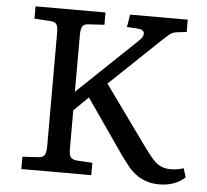

<svg xmlns="http://www.w3.org/2000/svg" viewBox="-51 -754 887 823"><g transform="rotate(5 392.0 -343.0)"><path d="M664 14Q630 14 604 4.5Q578 -5 558.5 -21Q539 -37 524 -56Q509 -75 496 -93L331 -331L269 -270V-104Q269 -79 276 -69Q283 -59 304 -57L370 -53V0H69V-53L138 -57Q155 -58 163 -67.5Q171 -77 171 -108V-596Q171 -622 164 -632Q157 -642 135 -643L69 -647V-700H370V-647L301 -643Q283 -642 276 -631.5Q269 -621 269 -592V-350L524 -593Q536 -604 540 -615Q544 -626 538 -634Q532 -642 514 -643L467 -646L476 -700H724V-647L682 -642Q671 -641 663.5 -637.5Q656 -634 645.5 -625Q635 -616 614 -596L405 -397L593 -136Q614 -107 630.5 -89Q647 -71 665 -63Q683 -55 708 -55Q719 -55 733 -57Q747 -59 762 -64L774 -26Q755 -7 726 3.5Q697 14 664 14Z"/></g></svg>

Font: Literata Variable Black
Style: Regular
Weight: 900
Designer: Latin by Veronika Burian and Jose Scaglione. Greek by Irene Vlachou. Cyrillic by Vera Evstafieva.
Foundry: TypeTogether
Version: Version 3.021